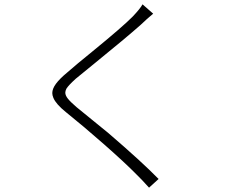

<svg xmlns="http://www.w3.org/2000/svg" viewBox="-20 -811 1040 885"><path d="M657 -723 629 -697Q559 -635 416 -519L329 -448Q295 -417 286 -402Q281 -392 281 -384Q281 -371 293 -356Q305 -341 333 -317L479 -198Q634 -65 711 14L667 54Q632 15 609 -7Q556 -61 460.5 -145Q365 -229 284 -294Q238 -331 226 -360Q221 -372 221 -382Q221 -402 238 -425Q255 -448 290 -477Q332 -514 405 -573Q547 -689 592 -735Q627 -772 637 -791L686 -748Z"/></svg>

Font: Merged Yaku Han JP Light
Style: Regular
Weight: 300
Designer: Ryoko NISHIZUKA 西塚涼子 (kana, bopomofo & ideographs); Paul D. Hunt (Latin, Greek & Cyrillic); Sandoll Communications 산돌커뮤니
Foundry: Adobe
Version: Version 2.004